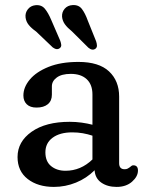

<svg xmlns="http://www.w3.org/2000/svg" viewBox="-20 -723 584 755"><path d="M49 -105.5Q49 -166 104.5 -205Q160 -244 254 -244Q278 -244 301.2 -240.8Q324.5 -237.5 343.5 -232.5V-351.5Q343.5 -390.5 321 -411.5Q298.5 -432.5 258.5 -432.5Q222.5 -432.5 203.2 -418.2Q184 -404 184 -383.5V-350.5Q184 -326.5 168 -313.2Q152 -300 123.5 -300Q98.5 -300 85.2 -313Q72 -326 72 -347.5Q72 -380 97.2 -410.2Q122.5 -440.5 171 -460Q219.5 -479.5 288.5 -479.5Q369 -479.5 408.8 -442.2Q448.5 -405 448.5 -343V-81.5Q448.5 -57.5 470 -57.5Q477.5 -57.5 482 -60Q486.5 -62.5 490 -65Q493.5 -68 496.8 -70.5Q500 -73 504 -73Q522.5 -73 522.5 -52.5Q522.5 -29 499.2 -8.5Q476 12 438.5 12Q402.5 12 378.2 -5Q354 -22 352 -53.5Q320.5 -22 278.8 -5Q237 12 192 12Q129 12 89 -19Q49 -50 49 -105.5ZM158.5 -124Q158.5 -88 181 -69.8Q203.5 -51.5 237.5 -51.5Q297.5 -51.5 343.5 -96V-189.5Q325.5 -195.5 305.8 -199Q286 -202.5 264 -202.5Q215.5 -202.5 187 -181.5Q158.5 -160.5 158.5 -124ZM325 -642.5 358 -560.5Q361 -551.5 361.2 -544Q361.5 -536.5 355.5 -531.5Q343 -522.5 327.5 -535.5L263 -599.5Q245 -614 235.2 -627.5Q225.5 -641 224 -657.5Q223 -675.5 234.5 -688.8Q246 -702 265.5 -703Q289.5 -704.5 302.2 -687.5Q315 -670.5 325 -642.5ZM181.5 -644.5 217 -562.5Q220 -554 220.8 -546.5Q221.5 -539 215.5 -534Q204 -524.5 187.5 -536.5L122 -599Q103.5 -612 93 -625Q82.5 -638 80.5 -654.5Q78.5 -672.5 89.5 -686.5Q100.5 -700.5 119 -702.5Q143 -705 156.5 -688.5Q170 -672 181.5 -644.5Z"/></svg>

Font: Fraunces 9pt SuperSoft
Style: Regular
Weight: 400
Version: Version 1.000;[b76b70a41]